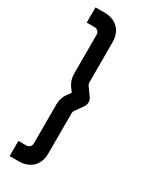

<svg xmlns="http://www.w3.org/2000/svg" viewBox="-274 -962 998 1240"><g transform="rotate(30 224.5 -342.5)"><path d="M41 212V99H100.5Q110 99 118 94.2Q126 89.5 130.8 81.8Q135.5 74 135.5 64V-228.5Q135.5 -275 162.5 -313.5L184 -342.5L162.5 -371.5Q135.5 -410.5 135.5 -456.5V-748.5Q135.5 -763 125.2 -773.2Q115 -783.5 100.5 -783.5H41V-897H109Q151.5 -897 183.2 -880Q215 -863 232 -831.2Q249 -799.5 249 -757V-456.5Q249 -447.5 255 -437.5L299.5 -374.5Q309 -360 309 -342.5Q309 -325 299.5 -310.5L255 -247.5Q249 -239.5 249 -228.5V72Q249 115 232 146.5Q215 178 183.2 195Q151.5 212 109 212Z"/></g></svg>

Font: Vela Sans Bd
Style: Bold
Weight: 700
Designer: Principal design: Mikhail Sharanda - project Manrope.
Design modification: Ravid Balaliev
Foundry: Mikhail Sharanda
Version: Version 1.001